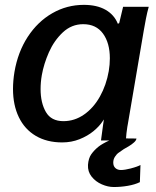

<svg xmlns="http://www.w3.org/2000/svg" viewBox="-20 -578 640 790"><path d="M33.5 -212Q33.5 -245.5 39.5 -282Q53.5 -364 94.2 -426.5Q135 -489 195 -523.5Q255 -558 325 -558Q378.5 -558 414.2 -537.8Q450 -517.5 465 -480L470.5 -483L486.5 -550H592Q585.5 -527 580.5 -501.2Q575.5 -475.5 571.5 -452L506 -67.5L504 -56.5Q499.5 -27.5 498.5 -8.5L541.5 -8Q540.5 0 531.2 8.2Q522 16.5 509.8 23.8Q497.5 31 489.5 35.5Q470 49 465.5 52.2Q461 55.5 453.5 66.2Q446 77 446 91Q446 105.5 454.8 113.5Q463.5 121.5 477.5 121.5Q493.5 121.5 518.5 115Q543.5 108.5 558 101L555.5 171.5Q535 181.5 506.2 186.5Q477.5 191.5 448 191.5Q424 191.5 398.8 180.5Q373.5 169.5 357 148.8Q340.5 128 342 100.5Q344 73 355.5 56.8Q367 40.5 384 26.5Q399.5 14 429.5 0H395.5L404 -63L407.5 -86.5L403 -80Q389 -58.5 364.8 -38.5Q340.5 -18.5 307.2 -5.2Q274 8 236 8Q173 8 127.2 -19Q81.5 -46 57.5 -95.8Q33.5 -145.5 33.5 -212ZM427.5 -285.5Q432 -312.5 432 -338Q432 -401 403.8 -439.8Q375.5 -478.5 322.5 -478.5Q274.5 -478.5 238.5 -444.8Q202.5 -411 181.2 -362.8Q160 -314.5 152 -268.5Q147 -240 147 -211.5Q147 -155 168.8 -117.2Q190.5 -79.5 241 -79.5Q287 -79.5 326 -106.8Q365 -134 391.2 -181Q417.5 -228 427.5 -285.5Z"/></svg>

Font: JuliaMono SemiBold
Style: Italic
Weight: 600
Italic angle: -9°
Monospace: yes
Designer: cormullion
Foundry: corm
Version: Version 0.056; ttfautohint (v1.8.4)